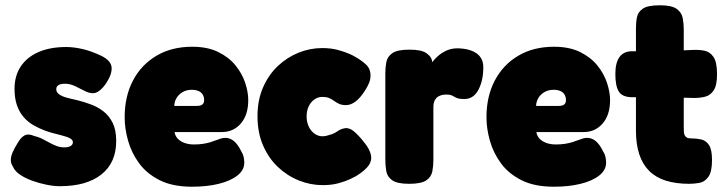

<svg xmlns="http://www.w3.org/2000/svg" viewBox="-20 -687 2745 727"><path d="M207 18Q184 18 156.5 12.5Q129 7 102.5 -2.5Q76 -12 56 -25.5Q36 -39 29 -56Q21 -68 21 -81Q21 -94 27.5 -109.5Q34 -125 46 -144Q58 -166 72.5 -174Q87 -182 110 -172Q124 -169 137.5 -162.5Q151 -156 165 -148Q179 -140 193.5 -134.5Q208 -129 223 -129Q240 -129 248 -134.5Q256 -140 256 -148Q256 -155 250 -160Q244 -165 233.5 -168.5Q223 -172 209.5 -175.5Q196 -179 180.5 -183Q165 -187 149 -193Q128 -201 107.5 -212.5Q87 -224 70.5 -242.5Q54 -261 44.5 -287.5Q35 -314 35 -351Q35 -399 58 -434.5Q81 -470 125 -489.5Q169 -509 231 -509Q245 -509 261 -507Q277 -505 294 -501Q311 -497 328.5 -490.5Q346 -484 363 -476Q400 -458 402.5 -432.5Q405 -407 382 -372Q370 -354 357 -344Q344 -334 332 -334Q317 -334 300 -343Q283 -352 264 -361Q245 -370 225 -370Q215 -370 207.5 -367.5Q200 -365 196.5 -360.5Q193 -356 193 -350Q193 -340 199.5 -333.5Q206 -327 217 -322.5Q228 -318 243 -314.5Q258 -311 275 -307Q299 -301 324.5 -291.5Q350 -282 371.5 -265.5Q393 -249 406.5 -222Q420 -195 420 -153Q420 -71 364 -26.5Q308 18 207 18Z M707 20Q634 20 585 -4.5Q536 -29 507 -68.5Q478 -108 465 -154Q452 -200 452 -243Q452 -322 483.5 -382Q515 -442 572.5 -476Q630 -510 708 -510Q766 -510 806.5 -490Q847 -470 872 -439Q897 -408 908.5 -373Q920 -338 920 -308Q920 -252 892 -219.5Q864 -187 820 -187H641Q643 -173 652.5 -162.5Q662 -152 678 -146Q694 -140 715 -140Q734 -140 749.5 -142.5Q765 -145 776.5 -148.5Q788 -152 798 -156Q808 -160 816.5 -162.5Q825 -165 833 -165Q851 -165 865.5 -153Q880 -141 892 -117Q900 -104 902.5 -93Q905 -82 905 -71Q905 -43 879 -22.5Q853 -2 808.5 9Q764 20 707 20ZM640 -286H726Q740 -286 746.5 -291.5Q753 -297 753 -308Q753 -320 747.5 -329Q742 -338 731.5 -342.5Q721 -347 706 -347Q686 -347 671 -338Q656 -329 648 -315Q640 -301 640 -286Z M1202 14Q1156 14 1112 -3.5Q1068 -21 1032.5 -54.5Q997 -88 976 -136.5Q955 -185 955 -247Q955 -308 976 -356Q997 -404 1032 -437Q1067 -470 1110.5 -487.5Q1154 -505 1200 -505Q1233 -505 1259 -498Q1285 -491 1303 -483Q1321 -475 1328 -470Q1348 -459 1365.5 -443Q1383 -427 1383 -401Q1383 -388 1378 -374.5Q1373 -361 1362 -344Q1327 -289 1290 -289Q1274 -289 1263.5 -294Q1253 -299 1245 -305Q1237 -311 1227 -315.5Q1217 -320 1200 -320Q1184 -320 1170.5 -310.5Q1157 -301 1149 -284.5Q1141 -268 1141 -246Q1141 -225 1149 -208Q1157 -191 1170 -181.5Q1183 -172 1198 -171Q1208 -171 1215 -172.5Q1222 -174 1227 -176Q1232 -178 1235 -178Q1248 -183 1259.5 -191Q1271 -199 1284 -201Q1301 -205 1319 -190.5Q1337 -176 1359 -148Q1380 -122 1384.5 -100.5Q1389 -79 1375.5 -60Q1362 -41 1328 -20Q1323 -17 1305 -8.5Q1287 0 1261 7Q1235 14 1202 14Z M1529 9Q1484 9 1465 -4.5Q1446 -18 1442.5 -39.5Q1439 -61 1439 -83V-409Q1439 -432 1443 -452.5Q1447 -473 1466 -486Q1485 -499 1530 -499Q1574 -499 1592.5 -487Q1611 -475 1615 -460.5Q1619 -446 1619 -438L1607 -434Q1609 -440 1616.5 -451Q1624 -462 1638 -474.5Q1652 -487 1670.5 -495.5Q1689 -504 1712 -504Q1722 -504 1734.5 -502.5Q1747 -501 1760 -497Q1773 -493 1784.5 -485Q1796 -477 1803 -464Q1810 -451 1810 -432Q1810 -382 1791.5 -347Q1773 -312 1738 -312Q1722 -312 1714 -314.5Q1706 -317 1700.5 -320.5Q1695 -324 1688.5 -326.5Q1682 -329 1670 -329Q1657 -329 1647.5 -325.5Q1638 -322 1632 -315.5Q1626 -309 1623.5 -300.5Q1621 -292 1621 -283V-81Q1621 -59 1617 -38Q1613 -17 1594 -4Q1575 9 1529 9Z M2077 20Q2004 20 1955 -4.5Q1906 -29 1877 -68.5Q1848 -108 1835 -154Q1822 -200 1822 -243Q1822 -322 1853.5 -382Q1885 -442 1942.5 -476Q2000 -510 2078 -510Q2136 -510 2176.5 -490Q2217 -470 2242 -439Q2267 -408 2278.5 -373Q2290 -338 2290 -308Q2290 -252 2262 -219.5Q2234 -187 2190 -187H2011Q2013 -173 2022.5 -162.5Q2032 -152 2048 -146Q2064 -140 2085 -140Q2104 -140 2119.5 -142.5Q2135 -145 2146.5 -148.5Q2158 -152 2168 -156Q2178 -160 2186.5 -162.5Q2195 -165 2203 -165Q2221 -165 2235.5 -153Q2250 -141 2262 -117Q2270 -104 2272.5 -93Q2275 -82 2275 -71Q2275 -43 2249 -22.5Q2223 -2 2178.5 9Q2134 20 2077 20ZM2010 -286H2096Q2110 -286 2116.5 -291.5Q2123 -297 2123 -308Q2123 -320 2117.5 -329Q2112 -338 2101.5 -342.5Q2091 -347 2076 -347Q2056 -347 2041 -338Q2026 -329 2018 -315Q2010 -301 2010 -286Z M2590 9Q2539 9 2501 -3Q2463 -15 2438 -40Q2413 -65 2400.5 -103Q2388 -141 2388 -192V-580Q2388 -603 2392 -622.5Q2396 -642 2414.5 -654.5Q2433 -667 2479 -667Q2523 -667 2542 -653.5Q2561 -640 2565 -619Q2569 -598 2569 -576V-206Q2569 -195 2569.5 -187Q2570 -179 2573 -174Q2576 -169 2581 -166Q2586 -163 2596 -163Q2617 -163 2635 -159Q2653 -155 2664.5 -138Q2676 -121 2676 -81Q2676 -36 2662 -17Q2648 2 2628 5.5Q2608 9 2590 9ZM2374 -493H2491L2605 -498Q2627 -499 2647.5 -495Q2668 -491 2681.5 -471.5Q2695 -452 2695 -406Q2695 -364 2682.5 -345Q2670 -326 2650.5 -321Q2631 -316 2608 -316L2496 -319H2370Q2336 -320 2323 -340.5Q2310 -361 2310 -407Q2310 -450 2326 -471.5Q2342 -493 2374 -493Z"/></svg>

Font: Fredoka SemiCondensed
Style: Bold
Weight: 700
Width: 4
Designer: Ben Nathan
Foundry: Milena B. Brandão, Ben Nathan
Version: Version 2.001